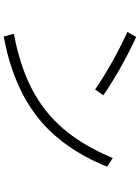

<svg xmlns="http://www.w3.org/2000/svg" viewBox="121 -900 758 1040"><g transform="rotate(90 500.0 -380.0)"><path d="M465 -516Q319 -615 153 -691L180 -739Q354 -658 496 -561ZM163 -76Q338 -109 463.5 -174.5Q589 -240 679.5 -346.5Q770 -453 836 -612L883 -581Q785 -339 615.5 -205Q446 -71 178 -21Z"/></g></svg>

Font: IBM Plex Sans JP Light
Style: Regular
Weight: 300
Designer: Mike Abbink; Paul van der Laan; Pieter van Rosmalen; Wujin Sim; Yejin Wi; Jinhee Kim; Boomi Park; Yona Kim; Kichan Ma
Foundry: Sandoll Inc.
Version: Version 1.002